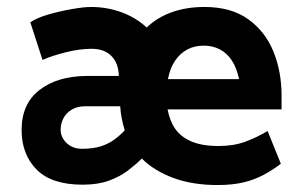

<svg xmlns="http://www.w3.org/2000/svg" viewBox="-20 -518 853 551"><path d="M788 -204H461Q467 -171 483 -148Q499 -125 529.5 -112Q560 -99 607 -99Q650 -99 683 -111Q716 -123 748 -142L786 -48Q764 -31 737 -16.5Q710 -2 678.5 5.5Q647 13 604 13Q532 13 477 -7.5Q422 -28 387 -63Q370 -46 347 -28.5Q324 -11 292.5 0.5Q261 12 217 12Q128 12 85 -31.5Q42 -75 42 -145Q42 -220 93 -259.5Q144 -299 226 -300H321V-301Q320 -337 299.5 -357.5Q279 -378 243 -378Q209 -378 169 -368Q129 -358 102 -346L67 -454Q86 -467 119 -476.5Q152 -486 186.5 -492Q221 -498 241 -498Q288 -498 329.5 -482.5Q371 -467 401 -439Q431 -468 473 -483Q515 -498 567 -498Q643 -498 692 -463Q741 -428 764.5 -370.5Q788 -313 788 -244ZM462 -291H666Q659 -324 645 -345Q631 -366 610.5 -376.5Q590 -387 565 -387Q538 -387 517.5 -376Q497 -365 482.5 -344Q468 -323 462 -291ZM325 -213H224Q202 -213 186 -203.5Q170 -194 162 -178.5Q154 -163 154 -145Q154 -131 162 -118.5Q170 -106 183.5 -98.5Q197 -91 215 -91Q247 -91 269 -98Q291 -105 307.5 -117Q324 -129 338 -144Q333 -160 329.5 -177.5Q326 -195 325 -213Z"/></svg>

Font: Catamaran
Style: Bold
Weight: 700
Designer: Pria Ravichandran
Version: Version 2.000